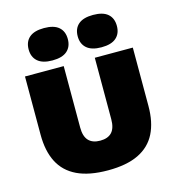

<svg xmlns="http://www.w3.org/2000/svg" viewBox="-120 -922 945 1032"><g transform="rotate(-15 353.0 -406.0)"><path d="M355 8Q250 8 183.2 -24Q116.5 -56 84.8 -118Q53 -180 53 -270.5V-595H268.5V-253Q268.5 -204 290.5 -180.5Q312.5 -157 355 -157Q398 -157 419.8 -180.5Q441.5 -204 441.5 -253V-595H653V-270.5Q653 -180 621.8 -118Q590.5 -56 524.8 -24Q459 8 355 8ZM491.5 -640Q437 -640 409.8 -663.8Q382.5 -687.5 382.5 -730Q382.5 -773 409.8 -796.5Q437 -820 491.5 -820Q546.5 -820 573.5 -796.5Q600.5 -773 600.5 -730Q600.5 -687.5 573.5 -663.8Q546.5 -640 491.5 -640ZM218.5 -640Q164 -640 136.8 -663.8Q109.5 -687.5 109.5 -730Q109.5 -773 136.8 -796.5Q164 -820 218.5 -820Q273.5 -820 300.5 -796.5Q327.5 -773 327.5 -730Q327.5 -687.5 300.5 -663.8Q273.5 -640 218.5 -640Z"/></g></svg>

Font: Encode Sans SC Condensed Thin Black
Style: Regular
Weight: 900
Version: Version 3.002